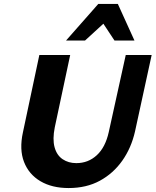

<svg xmlns="http://www.w3.org/2000/svg" viewBox="-20 -936 787 971"><path d="M327 15Q243 15 184.5 -19.5Q126 -54 101.5 -117Q77 -180 96 -267L179 -658H335L257 -292Q245 -232 256 -191.5Q267 -151 296.5 -131Q326 -111 366 -111Q426 -111 469.5 -151Q513 -191 530 -268L616 -658H747L663 -272Q644 -188 598.5 -123.5Q553 -59 485 -22Q417 15 327 15ZM314 -731 477 -916H576L530 -841L410 -731ZM559 -731 487 -840 477 -916H576L660 -731Z"/></svg>

Font: Ysabeau Office ExtraBold
Style: Italic
Weight: 800
Italic angle: -12°
Designer: Christian Thalmann (Catharsis Fonts)
Version: Version 2.001;gftools[0.9.30]; featfreeze: tnum,lnum,ss02